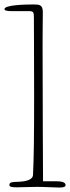

<svg xmlns="http://www.w3.org/2000/svg" viewBox="-50 -840 314 861"><path d="M142 -785C142 -819 127 -820 100 -820C63 -820 -30 -818 -30 -799C-30 -792 -16 -790 6 -790H83C100 -790 102 -783 102 -762C102 -680 103 -593 103 -413C103 -232 102 -135 98 -55C97 -38 77 -27 36 -25L13 -24C-2 -23 -8 -19 -8 -11C-8 -3 -1 0 25 0C46 0 89 -2 116 -2C150 -2 197 1 216 1C237 1 244 -3 244 -10C244 -18 237 -27 204 -27H143C143 -121 141 -309 141 -626C141 -628 141 -719 142 -785Z"/></svg>

Font: Life Savers
Style: Regular
Weight: 400
Designer: Pablo Impallari, Rodrigo Fuenzalida, Brenda Gallo
Foundry: Pablo Impallari, Rodrigo Fuenzalida, Brenda Gallo
Version: Version 3.000